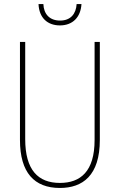

<svg xmlns="http://www.w3.org/2000/svg" viewBox="-20 -922 594 952"><path d="M384 -902H360C357 -853 330 -820 278 -820C226 -820 197 -852 195 -902H171C174 -832 217 -796 277 -796C340 -796 380 -836 384 -902ZM475 -228V-714H449V-228C449 -72 379 -15 277 -15C169 -15 105 -79 105 -232V-714H79V-228C79 -66 150 10 277 10C390 10 475 -52 475 -228Z"/></svg>

Font: Noto Sans Armenian Condensed Thin
Style: Regular
Weight: 100
Width: 3
Designer: Monotype Design Team
Foundry: Monotype Imaging Inc.
Version: Version 2.008